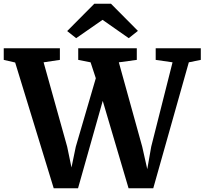

<svg xmlns="http://www.w3.org/2000/svg" viewBox="-38 -1001 1093 1026"><path d="M-18 -743H282V-681L195 -668L321 -217L344 -106L367 -217L474 -583L446 -668L380 -681V-743H693V-681L597 -668L722 -217L749 -97L770 -217L884 -668L794 -681V-743H1035V-681L971 -668L781 5H649L511 -462L379 5H249L43 -667L-18 -681ZM555 -981 699 -836 650 -797 510 -895 369 -797 321 -835 466 -981Z"/></svg>

Font: Koeln Type Serif
Style: Bold
Weight: 700
Designer: Eben Sorkin
Foundry: Eben Sorkin
Version: Version 2.002